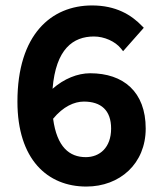

<svg xmlns="http://www.w3.org/2000/svg" viewBox="-20 -673 593 705"><path d="M288 -300C351 -300 388 -268 388 -201C388 -131 346 -96 295 -96C235 -96 189 -133 175 -237C212 -282 253 -300 288 -300ZM318 -653C168 -653 44 -546 44 -300C44 -88 154 12 297 12C420 12 515 -72 515 -201C515 -336 433 -404 311 -404C265 -404 215 -384 173 -347C185 -494 249 -539 325 -539C363 -539 403 -521 424 -495L432 -485L508 -571L502 -577C462 -619 405 -653 318 -653Z"/></svg>

Font: Falling Sky
Style: SeBd
Weight: 600
Designer: Paul D. Hunt
Foundry: Adobe Systems Incorporated
Version: Version 1.02